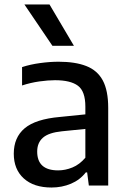

<svg xmlns="http://www.w3.org/2000/svg" viewBox="-20 -828 568 857"><path d="M210 9Q131 9 86.2 -31.5Q41.5 -72 41.5 -142Q41.5 -214.5 90.2 -255.5Q139 -296.5 247.5 -306L361 -317.5V-352Q361 -420.5 328 -445.2Q295 -470 225.5 -470Q194.5 -470 155.5 -464.5Q116.5 -459 78.5 -446.5V-528.5Q115 -540.5 159 -546.5Q203 -552.5 241.5 -552.5Q316 -552.5 365.2 -533.2Q414.5 -514 438.8 -469Q463 -424 463 -346V0H376.5L369 -58.5H363Q337 -25 296.8 -8Q256.5 9 210 9ZM146 -151.5Q146 -67.5 239.5 -67.5Q271.5 -67.5 303.2 -80.5Q335 -93.5 361 -124V-252.5L256.5 -242Q197.5 -236 171.8 -213.5Q146 -191 146 -151.5ZM214 -623.5 89 -808H201L310 -623.5Z"/></svg>

Font: Encode Sans Md
Style: Regular
Weight: 500
Designer: Multiple Designers
Foundry: Impallari Type
Version: Version 3.002; ttfautohint (v1.8.3) -l 8 -r 50 -G 200 -x 14 